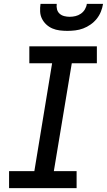

<svg xmlns="http://www.w3.org/2000/svg" viewBox="-20 -975 554 995"><path d="M27 0V-88H158L250 -647H132V-735H482V-647H352L259 -88H377V0ZM329 -815Q309 -815 289 -817.5Q269 -820 251.5 -827.5Q234 -835 220 -848Q206 -861 197.5 -878Q189 -895 188 -915Q187 -935 190 -955H274Q272 -940 275.5 -926.5Q279 -913 289 -904Q299 -895 313 -891.5Q327 -888 341 -888Q356 -888 371 -891.5Q386 -895 399 -904Q412 -913 420 -926.5Q428 -940 430 -955H514Q511 -935 503 -915Q495 -895 481.5 -878Q468 -861 449.5 -848Q431 -835 411 -827.5Q391 -820 370 -817.5Q349 -815 329 -815Z"/></svg>

Font: Iosevka SS04 Semibold
Style: Italic
Weight: 600
Italic angle: -9°
Monospace: yes
Designer: Belleve Invis
Foundry: Belleve Invis
Version: Version 19.0.0; ttfautohint (v1.8.4)